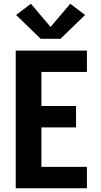

<svg xmlns="http://www.w3.org/2000/svg" viewBox="-20 -1005 540 1025"><path d="M64 0V-735H444V-621H201V-439H386V-325H201V-114H444V0ZM197 -798 66 -925 145 -985 250 -861 355 -985 434 -925 303 -798Z"/></svg>

Font: Iosevka SS04 Heavy
Style: Regular
Weight: 900
Monospace: yes
Designer: Belleve Invis
Foundry: Belleve Invis
Version: Version 19.0.0; ttfautohint (v1.8.4)